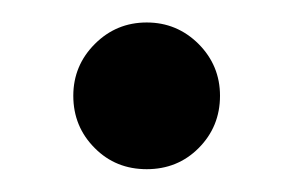

<svg xmlns="http://www.w3.org/2000/svg" viewBox="-20 -140 261 170"><path d="M44.9 -55.2Q44.9 -82 64 -101.1Q83 -120.1 109.9 -120.1Q136.7 -120.1 155.8 -101.1Q174.8 -82 174.8 -55.2Q174.8 -27.8 155.8 -8.8Q137.2 9.8 109.9 9.8Q82.5 9.8 64 -8.8Q44.9 -27.8 44.9 -55.2Z"/></svg>

Font: SimahzazaarabicW05-Bold
Style: Regular
Weight: 700
Designer: Ahmed zaza
Foundry: Ahmed zaza
Version: Version 1.001